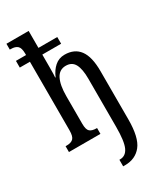

<svg xmlns="http://www.w3.org/2000/svg" viewBox="-244 -843 981 1167"><g transform="rotate(-30 246.0 -260.0)"><path d="M256 194H261Q301 194 320 153Q339 112 339 10V-327Q339 -395 320.5 -429.5Q302 -464 259 -464Q213 -464 191.5 -421.5Q170 -379 170 -302V-108Q170 -67 185 -54Q200 -41 231 -41H235V0H14V-41H23Q53 -41 68 -55.5Q83 -70 83 -113V-594H12V-641H83V-651Q83 -691 67.5 -705Q52 -719 21 -719H14V-760H170V-641H302V-594H170V-504Q170 -446 168 -434H171Q188 -475 217 -500.5Q246 -526 286 -526Q355 -526 390.5 -478.5Q426 -431 426 -330V9Q426 135 384.5 187.5Q343 240 269 240H256Z"/></g></svg>

Font: Noto Serif Cond
Style: Regular
Weight: 400
Width: 3
Designer: Monotype Design Team
Foundry: Monotype Imaging Inc.
Version: Version 1.001